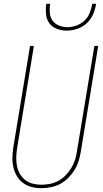

<svg xmlns="http://www.w3.org/2000/svg" viewBox="-20 -975 540 1003"><path d="M196 8Q169 8 144 1.5Q119 -5 99.5 -20Q80 -35 67.5 -56.5Q55 -78 49.5 -103Q44 -128 45 -155Q46 -182 50 -208L137 -735H157L70 -205Q66 -181 65 -157.5Q64 -134 68 -111.5Q72 -89 82.5 -69.5Q93 -50 110 -36Q127 -22 149.5 -16Q172 -10 196 -10Q218 -10 241 -14.5Q264 -19 285 -30.5Q306 -42 323 -59.5Q340 -77 352.5 -97.5Q365 -118 372 -140Q379 -162 382 -185L473 -735H493L402 -182Q398 -157 390.5 -133Q383 -109 369 -86.5Q355 -64 336 -45Q317 -26 294 -14Q271 -2 245.5 3Q220 8 196 8ZM329 -815Q302 -815 277 -824.5Q252 -834 237.5 -854Q223 -874 220.5 -901Q218 -928 222 -955H242Q238 -932 240 -908.5Q242 -885 254.5 -867.5Q267 -850 288 -841.5Q309 -833 332 -833Q355 -833 379 -841.5Q403 -850 421.5 -867.5Q440 -885 449 -908.5Q458 -932 462 -955H482Q478 -928 466.5 -901Q455 -874 433.5 -854Q412 -834 384 -824.5Q356 -815 329 -815Z"/></svg>

Font: Iosevka Term Curly Thin
Style: Italic
Weight: 100
Italic angle: -9°
Designer: Belleve Invis
Foundry: Belleve Invis
Version: Version 32.3.0